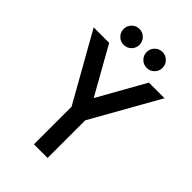

<svg xmlns="http://www.w3.org/2000/svg" viewBox="-245 -929 1025 1025"><g transform="rotate(45 267.5 -417.0)"><path d="M267 -400 417 -667H535L319 -284V0H216V-284L0 -667H117ZM179 -714Q154 -714 136.5 -731.5Q119 -749 119 -774Q119 -799 136.5 -816.5Q154 -834 179 -834Q204 -834 221.5 -816.5Q239 -799 239 -774Q239 -749 221.5 -731.5Q204 -714 179 -714ZM353 -714Q328 -714 310.5 -731.5Q293 -749 293 -774Q293 -799 310.5 -816.5Q328 -834 353 -834Q378 -834 395.5 -816.5Q413 -799 413 -774Q413 -749 395.5 -731.5Q378 -714 353 -714Z"/></g></svg>

Font: Epunda Sans Medium
Style: Regular
Weight: 500
Designer: Simon Atzbach
Foundry: typofactur
Version: Version 2.204; ttfautohint (v1.8.4.7-5d5b)